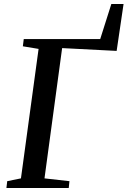

<svg xmlns="http://www.w3.org/2000/svg" viewBox="-20 -938 636 958"><path d="M12 0 16 -34 84.5 -48 172.5 -694 94 -707 98.5 -743H480L535.5 -918H596.5L562 -684L290 -698L202 -48L326.5 -34L323 0Z"/></svg>

Font: Merriweather 60pt Medium
Style: Italic
Weight: 500
Italic angle: -7.8°
Version: Version 2.101